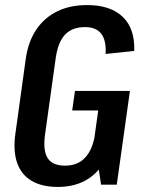

<svg xmlns="http://www.w3.org/2000/svg" viewBox="-20 -729 575 758"><path d="M208 9Q146 9 105 -15Q64 -39 47.5 -86.5Q31 -134 41 -203L82 -499Q92 -566 123.5 -612.5Q155 -659 205.5 -684Q256 -709 324 -709Q416 -709 464.5 -662.5Q513 -616 510 -528L397 -516Q400 -570 379.5 -596Q359 -622 316 -622Q265 -622 237 -592.5Q209 -563 200 -500L158 -199Q149 -135 168 -105Q187 -75 237 -75Q286 -75 315.5 -106Q345 -137 355 -197L426 -198Q417 -132 389 -86Q361 -40 315.5 -15.5Q270 9 208 9ZM352 -180 375 -345 406 -293H265L276 -370H493L441 0H379Z"/></svg>

Font: Pathway Extreme Condensed SemiBold
Style: Italic
Weight: 600
Width: 3
Italic angle: -8°
Version: Version 1.001;gftools[0.9.26]